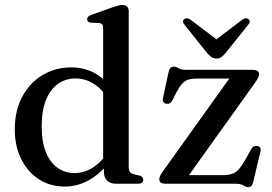

<svg xmlns="http://www.w3.org/2000/svg" viewBox="-20 -758 1121 792"><path d="M408.5 -82 405.5 -85.5V-640.5Q405.5 -652 401.8 -657Q398 -662 389 -663L355.5 -664.5Q346.5 -665.5 343 -669.2Q339.5 -673 339.5 -678.5Q339.5 -685 343.8 -689.2Q348 -693.5 359 -697.5L442 -727Q457.5 -732.5 467.5 -735Q477.5 -737.5 485.5 -737.5Q498 -737.5 504.5 -730.5Q511 -723.5 511 -711.5V-69Q511 -55.5 516 -48.8Q521 -42 531 -39.5L553.5 -34.5Q562.5 -32 566.8 -27.5Q571 -23 571 -16.5Q571 -9 565.5 -4.5Q560 0 548 0H458.5Q435.5 0 422 -13Q408.5 -26 408.5 -50.5ZM41 -223.5Q41 -302.5 72.2 -360Q103.5 -417.5 156.2 -448.8Q209 -480 274 -480Q333.5 -480 380 -451Q426.5 -422 455.5 -368L430.5 -342.5Q405 -387.5 368.8 -411Q332.5 -434.5 291.5 -434.5Q252 -434.5 220.2 -412.8Q188.5 -391 170.2 -346.8Q152 -302.5 152 -235.5Q152 -172.5 169.5 -129.8Q187 -87 217.8 -65.5Q248.5 -44 287.5 -44Q328 -44 364.2 -67.5Q400.5 -91 430 -137.5L446.5 -111.5Q408 -53 357 -20.8Q306 11.5 246 11.5Q187 11.5 140.5 -18.5Q94 -48.5 67.5 -101.8Q41 -155 41 -223.5ZM1034 -419.5 745.5 -16 727 -35.5H898.5Q922 -35.5 937 -40.5Q952 -45.5 964.5 -59.2Q977 -73 992.5 -100L1015.5 -142Q1021 -151 1027.2 -154Q1033.5 -157 1041 -156Q1049.5 -155 1053 -149Q1056.5 -143 1054.5 -133.5L1025 -9.5Q1022 3.5 1017 8.8Q1012 14 1004 14Q994.5 14 984 7Q973.5 0 953 0H667Q650.5 0 643.8 -4.8Q637 -9.5 637 -17.5Q637 -24 640.2 -31.8Q643.5 -39.5 651.5 -50.5L938 -451L954.5 -434H791.5Q770.5 -434 756.5 -429.5Q742.5 -425 731.5 -412.8Q720.5 -400.5 708.5 -378.5L691 -344Q686 -335 680 -331.8Q674 -328.5 666 -330Q658 -331.5 654 -338Q650 -344.5 652.5 -354.5L675 -459Q678 -472.5 683.2 -477.8Q688.5 -483 697 -483Q707 -483 717 -476.5Q727 -470 746.5 -470H1018.5Q1035 -470 1041.8 -465.5Q1048.5 -461 1048.5 -452.5Q1048.5 -446 1045.2 -438.5Q1042 -431 1034 -419.5ZM893 -580.5 767 -676Q759 -682 751.8 -682.5Q744.5 -683 739.5 -678.5Q735 -675.5 735 -669.2Q735 -663 741.5 -655.5L835.5 -538Q844.5 -528 853 -522.2Q861.5 -516.5 873 -516.5Q884.5 -516.5 892.5 -522.2Q900.5 -528 909.5 -538L1003.5 -655.5Q1010 -663 1010 -669.2Q1010 -675.5 1005.5 -678.5Q1001 -683 993.5 -682.5Q986 -682 978.5 -676L852.5 -580.5Z"/></svg>

Font: Fraunces 12pt
Style: Regular
Weight: 400
Version: Version 1.000;[b76b70a41]